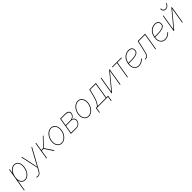

<svg xmlns="http://www.w3.org/2000/svg" viewBox="662 -3118 5696 5696"><g transform="rotate(-45 3509.5 -270.0)"><path d="M17.6 204.1 142.1 -545.9H164.6L141.1 -406.2H143.6Q165 -451.7 197.5 -484.9Q230 -518.1 269.8 -535.9Q309.6 -553.7 352.5 -553.7Q407.2 -553.7 445.3 -526.4Q483.4 -499 503.4 -451.2Q523.4 -403.3 523.4 -340.8Q523.4 -280.3 505.6 -218Q487.8 -155.8 453.9 -103.8Q419.9 -51.8 371.6 -20Q323.2 11.7 262.2 11.7Q217.8 11.7 183.6 -6.3Q149.4 -24.4 127.9 -57.9Q106.4 -91.3 99.6 -136.7H96.7L40 204.1ZM262.7 -10.7Q318.4 -10.7 362.3 -40.5Q406.2 -70.3 437.3 -118.9Q468.3 -167.5 484.6 -225.6Q501 -283.7 501 -340.3Q501 -424.8 462.4 -478Q423.8 -531.2 352.1 -531.2Q296.4 -531.2 252.2 -501.7Q208 -472.2 176.8 -423.6Q145.5 -375 129.2 -316.9Q112.8 -258.8 112.8 -202.1Q112.8 -118.2 151.6 -64.5Q190.4 -10.7 262.7 -10.7Z M550.3 194.3 562.5 174.8 566.9 176.8Q598.1 190.4 626.7 185.3Q655.3 180.2 680.7 157.2Q706.1 134.3 727.5 95.2L775.9 6.8L656.2 -545.9H679.2L761.2 -164.1Q769.5 -125 776.9 -85.9Q784.2 -46.9 791 -7.8H785.2Q805.7 -46.9 826.2 -85.9Q846.7 -125 868.2 -164.1L1077.1 -545.9H1102.5L747.1 103.5Q728.5 137.7 706.5 160.9Q684.6 184.1 659.9 196Q635.3 208 608.4 208Q594.7 208 579.8 204.6Q564.9 201.2 550.3 194.3Z M1157.7 0 1248 -545.9H1270.5L1227.1 -284.2H1304.2L1555.7 -545.9H1583L1321.8 -272.5L1501.5 0H1473.6L1300.3 -261.7H1223.6L1180.2 0Z M1803.2 11.7Q1747.1 11.7 1705.1 -16.8Q1663.1 -45.4 1639.9 -95.7Q1616.7 -146 1616.7 -210.9Q1616.7 -273.4 1637.2 -334.2Q1657.7 -395 1695.1 -444.6Q1732.4 -494.1 1783 -523.9Q1833.5 -553.7 1893.6 -553.7Q1949.7 -553.7 1991.2 -525.1Q2032.7 -496.6 2055.9 -446.5Q2079.1 -396.5 2079.1 -331.5Q2079.1 -269.5 2058.6 -208.5Q2038.1 -147.5 2001 -97.7Q1963.9 -47.9 1913.3 -18.1Q1862.8 11.7 1803.2 11.7ZM1803.7 -10.7Q1858.9 -10.7 1905 -39.1Q1951.2 -67.4 1985.1 -114Q2019 -160.6 2037.8 -217.3Q2056.6 -273.9 2056.6 -330.6Q2056.6 -389.6 2036.6 -434.8Q2016.6 -480 1979.7 -505.6Q1942.9 -531.2 1893.1 -531.2Q1840.3 -531.2 1794.4 -504.4Q1748.5 -477.5 1713.6 -431.6Q1678.7 -385.7 1658.9 -328.9Q1639.2 -272 1639.2 -211.9Q1639.2 -123 1683.8 -66.9Q1728.5 -10.7 1803.7 -10.7Z M2189.5 0 2279.8 -545.9H2479Q2564 -545.9 2605.2 -512.2Q2646.5 -478.5 2636.7 -418Q2628.9 -371.1 2596.2 -336.4Q2563.5 -301.8 2515.6 -288.1Q2548.3 -280.3 2569.6 -261.2Q2590.8 -242.2 2599.4 -214.1Q2607.9 -186 2602.1 -150.4Q2594.7 -106.4 2568.1 -72.5Q2541.5 -38.6 2501.7 -19.3Q2461.9 0 2414.1 0ZM2215.8 -22.5H2418Q2481 -22.5 2525.6 -58.3Q2570.3 -94.2 2580.1 -152.3Q2588.4 -204.6 2560.3 -239Q2532.2 -273.4 2481 -273.4H2257.3ZM2260.7 -295.9H2448.2Q2513.7 -295.9 2559.3 -329.8Q2605 -363.8 2614.3 -418Q2622.6 -468.8 2586.2 -496.1Q2549.8 -523.4 2475.1 -523.4H2298.3Z M2932.6 11.7Q2876.5 11.7 2834.5 -16.8Q2792.5 -45.4 2769.3 -95.7Q2746.1 -146 2746.1 -210.9Q2746.1 -273.4 2766.6 -334.2Q2787.1 -395 2824.5 -444.6Q2861.8 -494.1 2912.4 -523.9Q2962.9 -553.7 3022.9 -553.7Q3079.1 -553.7 3120.6 -525.1Q3162.1 -496.6 3185.3 -446.5Q3208.5 -396.5 3208.5 -331.5Q3208.5 -269.5 3188 -208.5Q3167.5 -147.5 3130.4 -97.7Q3093.3 -47.9 3042.7 -18.1Q2992.2 11.7 2932.6 11.7ZM2933.1 -10.7Q2988.3 -10.7 3034.4 -39.1Q3080.6 -67.4 3114.5 -114Q3148.4 -160.6 3167.2 -217.3Q3186 -273.9 3186 -330.6Q3186 -389.6 3166 -434.8Q3146 -480 3109.1 -505.6Q3072.3 -531.2 3022.5 -531.2Q2969.7 -531.2 2923.8 -504.4Q2877.9 -477.5 2843 -431.6Q2808.1 -385.7 2788.3 -328.9Q2768.6 -272 2768.6 -211.9Q2768.6 -123 2813.2 -66.9Q2857.9 -10.7 2933.1 -10.7Z M3225.6 153.3 3254.9 -22.5H3304.7Q3328.1 -47.4 3348.1 -75.9Q3368.2 -104.5 3385 -137.9Q3401.9 -171.4 3415.8 -210Q3429.7 -248.5 3440.9 -293L3505.4 -545.9H3780.8L3694.3 -22.5H3769.5L3740.2 153.3H3717.8L3743.2 0H3273.4L3248 153.3ZM3333 -22.5H3671.9L3754.4 -523.4H3522L3463.4 -293Q3441.4 -206.1 3410.2 -141.8Q3378.9 -77.6 3333 -22.5Z M4267.1 0H4244.6L4327.1 -499H4324.7L3912.6 0H3892.1L3982.4 -545.9H4004.9L3922.4 -46.4H3924.8L4337.4 -545.9H4357.4Z M4554.2 0 4640.6 -523.4H4455.6L4459.5 -545.9H4852.1L4848.1 -523.4H4663.1L4576.7 0Z M5045.4 7.8Q4989.3 7.8 4945.8 -18.8Q4902.3 -45.4 4877.7 -92Q4853 -138.7 4853 -199.2Q4853 -276.9 4874.5 -341.8Q4896 -406.7 4935.5 -454.3Q4975.1 -502 5029.1 -527.8Q5083 -553.7 5147.5 -553.7Q5196.3 -553.7 5230 -538.3Q5263.7 -522.9 5281 -493.4Q5298.3 -463.9 5298.3 -421.4Q5298.3 -365.7 5268.8 -333.5Q5239.3 -301.3 5183.8 -285.6Q5128.4 -270 5049.6 -265.6Q4970.7 -261.2 4872.6 -261.2V-283.7Q4963.4 -283.7 5037.6 -286.9Q5111.8 -290 5165 -302.7Q5218.3 -315.4 5247.1 -343.3Q5275.9 -371.1 5275.9 -419.9Q5275.9 -475.6 5243.4 -503.4Q5210.9 -531.2 5147.5 -531.2Q5087.9 -531.2 5038.1 -506.8Q4988.3 -482.4 4951.9 -438Q4915.5 -393.6 4895.5 -332.8Q4875.5 -272 4875.5 -199.2Q4875.5 -144 4897.2 -102.5Q4918.9 -61 4957.3 -37.8Q4995.6 -14.6 5045.4 -14.6Q5101.6 -14.6 5153.3 -41.7Q5205.1 -68.8 5239.7 -110.8L5257.3 -96.7Q5219.7 -50.8 5162.8 -21.5Q5106 7.8 5045.4 7.8Z M5305.7 0 5309.6 -22.5H5321.3Q5357.4 -22.5 5379.9 -34.2Q5402.3 -45.9 5417.2 -73.2Q5432.1 -100.6 5444.6 -147Q5457 -193.4 5472.2 -262.7L5534.7 -545.9H5847.2L5756.8 0H5734.4L5820.8 -523.4H5551.8L5494.6 -261.7Q5474.6 -170.4 5456.5 -112.5Q5438.5 -54.7 5407.5 -27.3Q5376.5 0 5317.4 0Z M6149.4 7.8Q6093.3 7.8 6049.8 -18.8Q6006.3 -45.4 5981.7 -92Q5957 -138.7 5957 -199.2Q5957 -276.9 5978.5 -341.8Q6000 -406.7 6039.6 -454.3Q6079.1 -502 6133.1 -527.8Q6187 -553.7 6251.5 -553.7Q6300.3 -553.7 6334 -538.3Q6367.7 -522.9 6385 -493.4Q6402.3 -463.9 6402.3 -421.4Q6402.3 -365.7 6372.8 -333.5Q6343.3 -301.3 6287.8 -285.6Q6232.4 -270 6153.6 -265.6Q6074.7 -261.2 5976.6 -261.2V-283.7Q6067.4 -283.7 6141.6 -286.9Q6215.8 -290 6269 -302.7Q6322.3 -315.4 6351.1 -343.3Q6379.9 -371.1 6379.9 -419.9Q6379.9 -475.6 6347.4 -503.4Q6314.9 -531.2 6251.5 -531.2Q6191.9 -531.2 6142.1 -506.8Q6092.3 -482.4 6055.9 -438Q6019.5 -393.6 5999.5 -332.8Q5979.5 -272 5979.5 -199.2Q5979.5 -144 6001.2 -102.5Q6022.9 -61 6061.3 -37.8Q6099.6 -14.6 6149.4 -14.6Q6205.6 -14.6 6257.3 -41.7Q6309.1 -68.8 6343.8 -110.8L6361.3 -96.7Q6323.7 -50.8 6266.8 -21.5Q6210 7.8 6149.4 7.8Z M6877 0H6854.5L6937 -499H6934.6L6522.5 0H6502L6592.3 -545.9H6614.7L6532.2 -46.4H6534.7L6947.3 -545.9H6967.3ZM6792 -620.1Q6756.3 -620.1 6730.2 -637.5Q6704.1 -654.8 6691.9 -683.8Q6679.7 -712.9 6685.5 -748H6708Q6700.7 -703.6 6726.6 -672.6Q6752.4 -641.6 6795.9 -641.6Q6825.2 -641.6 6851.3 -656Q6877.4 -670.4 6895.8 -694.6Q6914.1 -718.8 6918.9 -748H6941.4Q6935.5 -712.9 6913.6 -683.8Q6891.6 -654.8 6859.9 -637.5Q6828.1 -620.1 6792 -620.1Z"/></g></svg>

Font: Inter Thin
Style: Italic
Weight: 250
Italic angle: -9.3988°
Designer: Rasmus Andersson
Foundry: rsms
Version: Version 4.001;git-66647c0bb